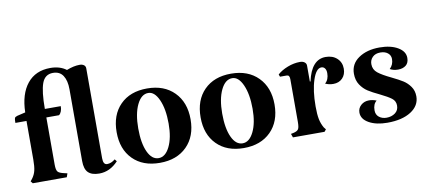

<svg xmlns="http://www.w3.org/2000/svg" viewBox="-53 -678 1950 867"><g transform="rotate(-10 921.5 -245.0)"><path d="M215 -475Q178 -475 164.5 -438Q151 -401 151 -321H224Q224 -308 220 -297.5Q216 -287 209 -282H151V-66Q151 -42 157.5 -33.5Q164 -25 188 -20L201 -17L195 0H39L31 -10L39 -20Q51 -36 55.5 -54.5Q60 -73 60 -105V-282H9Q9 -299 11 -304Q13 -309 23 -312L61 -321Q63 -405 101 -452Q139 -499 207 -499Q251 -499 280 -477Q313 -490 340 -490Q352 -490 359.5 -484.5Q367 -479 367 -469V-57Q367 -27 385 -27Q404 -27 422 -42L430 -32Q392 9 343 9Q309 9 292.5 -7Q276 -23 276 -60V-389Q276 -429 261 -452Q246 -475 215 -475Z M621 -332Q699 -332 745 -285.5Q791 -239 791 -161Q791 -83 745 -37Q699 9 621 9Q543 9 497.5 -37Q452 -83 452 -161Q452 -240 497.5 -286Q543 -332 621 -332ZM623 -311Q591 -311 571 -269.5Q551 -228 551 -161Q551 -93 569.5 -53Q588 -13 619 -13Q650 -13 670 -53.5Q690 -94 690 -159Q690 -226 671 -268.5Q652 -311 623 -311Z M1006 -332Q1084 -332 1130 -285.5Q1176 -239 1176 -161Q1176 -83 1130 -37Q1084 9 1006 9Q928 9 882.5 -37Q837 -83 837 -161Q837 -240 882.5 -286Q928 -332 1006 -332ZM1008 -311Q976 -311 956 -269.5Q936 -228 936 -161Q936 -93 954.5 -53Q973 -13 1004 -13Q1035 -13 1055 -53.5Q1075 -94 1075 -159Q1075 -226 1056 -268.5Q1037 -311 1008 -311Z M1512 -266Q1512 -239 1496 -222.5Q1480 -206 1454 -206Q1434 -206 1417 -214Q1435 -229 1435 -259Q1435 -273 1429 -281Q1423 -289 1413 -289Q1389 -289 1373 -240.5Q1357 -192 1357 -120Q1357 -83 1361.5 -61Q1366 -39 1377 -20L1385 -10L1377 0H1232L1226 -17L1240 -20Q1256 -24 1261 -32.5Q1266 -41 1266 -66V-261Q1266 -280 1253 -280H1222L1218 -291Q1237 -308 1265.5 -319Q1294 -330 1322 -330Q1335 -330 1343 -324Q1351 -318 1351 -308V-235H1354Q1375 -332 1440 -332Q1472 -332 1492 -313.5Q1512 -295 1512 -266Z M1717 -189Q1750 -173 1768 -161.5Q1786 -150 1799.5 -131Q1813 -112 1813 -86Q1813 -43 1772.5 -17Q1732 9 1664 9Q1613 9 1580 -9.5Q1547 -28 1547 -58Q1547 -78 1562 -91.5Q1577 -105 1599 -105Q1616 -105 1633 -98Q1616 -85 1616 -56Q1616 -36 1630 -25Q1644 -14 1664 -14Q1687 -14 1703.5 -26Q1720 -38 1720 -60Q1720 -81 1703.5 -93.5Q1687 -106 1652 -123Q1620 -138 1600.5 -150.5Q1581 -163 1567 -184Q1553 -205 1553 -235Q1553 -280 1591 -306Q1629 -332 1687 -332Q1738 -332 1770.5 -313Q1803 -294 1803 -264Q1803 -241 1789 -230Q1775 -219 1753 -219Q1732 -219 1716 -228Q1734 -245 1734 -271Q1734 -288 1721 -298.5Q1708 -309 1687 -309Q1664 -309 1651 -296Q1638 -283 1638 -264Q1638 -239 1657.5 -223.5Q1677 -208 1717 -189Z"/></g></svg>

Font: Katibeh
Style: Regular
Weight: 400
Designer: Arabic design by Kourosh Beigpour, Latin design by Eduardo Tunni, engineering by Lasse Fister
Version: Version 1.0010g